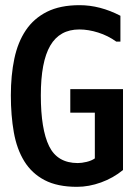

<svg xmlns="http://www.w3.org/2000/svg" viewBox="-20 -726 540 743"><path d="M430 -565Q398 -588 360 -600Q322 -612 287 -612Q211 -612 174.5 -549.5Q138 -487 138 -357Q138 -226 170 -160.5Q202 -95 281 -95Q296 -95 315 -99.5Q334 -104 347 -113V-290H252V-381H456V-68Q418 -37 371 -20Q324 -3 278 -3Q202 -3 152.5 -29Q103 -55 74 -102Q45 -149 33.5 -214Q22 -279 22 -357Q22 -435 35.5 -499Q49 -563 80 -609Q111 -655 162 -680.5Q213 -706 288 -706Q367 -706 446 -665V-565Z"/></svg>

Font: D2Coding
Style: Bold
Weight: 700
Monospace: yes
Designer: Yong-Rak Park; Jeong-Hwan Yoon; Sang-Min Lee;
Foundry: NHN Corporation
Version: Version 1.3.2; Build 20180524